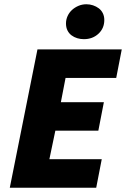

<svg xmlns="http://www.w3.org/2000/svg" viewBox="-20 -882 592 902"><path d="M26 0 156 -650H552L526 -516H288L266 -402H468L442 -268H240L212 -134H458L432 0ZM374 -698Q358 -698 343 -702.5Q328 -707 316 -716Q304 -725 297 -739Q290 -753 290 -772Q290 -790 297.5 -806.5Q305 -823 318 -835Q331 -847 348.5 -854.5Q366 -862 386 -862Q402 -862 417 -857Q432 -852 444 -843Q456 -834 463 -820Q470 -806 470 -788Q470 -749 442.5 -723.5Q415 -698 374 -698Z"/></svg>

Font: mr_Source Sans Pro
Style: Italic
Weight: 900
Italic angle: -11°
Designer: Paul D. Hunt
Foundry: Adobe Systems Incorporated
Version: Version 1.076;July 10, 2024;FontCreator 11.5.0.2430 64-bit